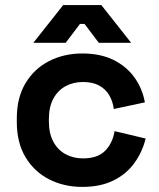

<svg xmlns="http://www.w3.org/2000/svg" viewBox="-20 -720 626 754"><path d="M303 14Q231 14 172.5 -16Q114 -46 80 -103Q46 -160 46 -241V-255Q46 -336 80 -393Q114 -450 172.5 -480Q231 -510 303 -510Q374 -510 425 -485Q476 -460 507.5 -416.5Q539 -373 549 -318L427 -292Q423 -322 409 -346Q395 -370 369.5 -384Q344 -398 306 -398Q268 -398 237.5 -381.5Q207 -365 189.5 -332.5Q172 -300 172 -253V-243Q172 -196 189.5 -163.5Q207 -131 237.5 -114.5Q268 -98 306 -98Q363 -98 392.5 -127.5Q422 -157 430 -205L552 -176Q539 -123 507.5 -79.5Q476 -36 425 -11Q374 14 303 14ZM111 -552 228 -700H378L495 -552H368L312 -626H294L238 -552Z"/></svg>

Font: Space Grotesk
Style: Bold
Weight: 700
Designer: Florian Karsten
Foundry: Florian Karsten
Version: Version 2.000